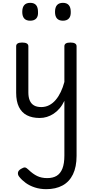

<svg xmlns="http://www.w3.org/2000/svg" viewBox="-20 -815 654 1354"><path d="M260 17Q207 17 170 -2Q133 -21 113.5 -60.5Q94 -100 94 -161V-489Q94 -502 104.5 -508.5Q115 -515 136 -515Q158 -515 169 -508.5Q180 -502 180 -489V-163Q180 -129 190 -106Q200 -83 220 -71.5Q240 -60 271 -60Q301 -60 326.5 -73Q352 -86 372.5 -110Q393 -134 408.5 -166.5Q424 -199 434 -237V-489Q434 -502 444.5 -508.5Q455 -515 477 -515Q498 -515 509 -508.5Q520 -502 520 -489V284Q520 362 494.5 414.5Q469 467 421 493Q373 519 306 519Q263 519 226 507Q189 495 161.5 475Q134 455 116 432Q105 419 106.5 403.5Q108 388 128 376Q146 365 156 366Q166 367 180 381Q212 412 242.5 426.5Q273 441 313 441Q353 441 379.5 425Q406 409 420 374Q434 339 434 282V-104Q420 -74 400.5 -51Q381 -28 358 -13Q335 2 310.5 9.5Q286 17 260 17ZM193 -669Q165 -669 151 -684.5Q137 -700 137 -731Q137 -763 151 -779Q165 -795 193 -795Q221 -795 234.5 -779Q248 -763 248 -731Q250 -700 235.5 -684.5Q221 -669 193 -669ZM424 -669Q396 -669 382 -684.5Q368 -700 368 -731Q368 -763 382 -779Q396 -795 424 -795Q451 -795 465 -779Q479 -763 479 -731Q480 -700 465.5 -684.5Q451 -669 424 -669Z"/></svg>

Font: Playwrite NG Modern
Style: Regular
Weight: 400
Designer: Veronika Burian, José Scaglione
Foundry: TypeTogether
Version: Version 1.002